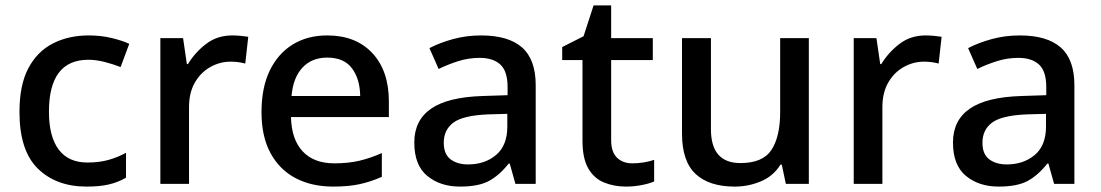

<svg xmlns="http://www.w3.org/2000/svg" viewBox="-20 -680 4073 710"><path d="M300 10Q188 10 120 -56.5Q52 -123 52 -266Q52 -366 85 -428Q118 -490 176 -519.5Q234 -549 308 -549Q353 -549 392.5 -539.5Q432 -530 458 -518L426 -432Q398 -443 366.5 -451Q335 -459 307 -459Q161 -459 161 -267Q161 -175 197 -127Q233 -79 303 -79Q348 -79 382.5 -89Q417 -99 446 -115V-23Q417 -6 383 2Q349 10 300 10Z M839 -549Q853 -549 869.5 -547.5Q886 -546 898 -544L887 -445Q861 -452 833 -452Q793 -452 757.5 -432Q722 -412 700.5 -374.5Q679 -337 679 -284V0H573V-539H657L671 -443H675Q701 -486 742 -517.5Q783 -549 839 -549Z M1190 -549Q1296 -549 1357 -483.5Q1418 -418 1418 -305V-247H1056Q1058 -164 1099.5 -120Q1141 -76 1216 -76Q1268 -76 1308.5 -85.5Q1349 -95 1392 -114V-26Q1351 -8 1310 1Q1269 10 1212 10Q1133 10 1073.5 -21Q1014 -52 980.5 -113.5Q947 -175 947 -265Q947 -356 977.5 -419Q1008 -482 1062.5 -515.5Q1117 -549 1190 -549ZM1190 -467Q1133 -467 1098.5 -430Q1064 -393 1058 -325H1312Q1311 -388 1281.5 -427.5Q1252 -467 1190 -467Z M1759 -549Q1860 -549 1910.5 -504.5Q1961 -460 1961 -365V0H1886L1865 -75H1861Q1826 -31 1787.5 -10.5Q1749 10 1681 10Q1608 10 1560 -29.5Q1512 -69 1512 -153Q1512 -235 1574 -278Q1636 -321 1765 -325L1857 -328V-358Q1857 -417 1830 -441.5Q1803 -466 1754 -466Q1713 -466 1675 -454Q1637 -442 1602 -425L1568 -502Q1606 -522 1655.5 -535.5Q1705 -549 1759 -549ZM1784 -257Q1692 -253 1656.5 -226.5Q1621 -200 1621 -152Q1621 -110 1646 -91Q1671 -72 1711 -72Q1773 -72 1814.5 -107Q1856 -142 1856 -212V-259Z M2318 -76Q2339 -76 2361 -79.5Q2383 -83 2399 -89V-9Q2381 -1 2352.5 4.5Q2324 10 2295 10Q2251 10 2214 -5Q2177 -20 2155.5 -57Q2134 -94 2134 -160V-458H2059V-506L2138 -546L2175 -660H2240V-539H2394V-458H2240V-162Q2240 -118 2261.5 -97Q2283 -76 2318 -76Z M2971 -539V0H2886L2871 -71H2866Q2840 -29 2794 -9.5Q2748 10 2697 10Q2602 10 2552 -37Q2502 -84 2502 -186V-539H2609V-202Q2609 -77 2718 -77Q2801 -77 2833 -126Q2865 -175 2865 -266V-539Z M3403 -549Q3417 -549 3433.5 -547.5Q3450 -546 3462 -544L3451 -445Q3425 -452 3397 -452Q3357 -452 3321.5 -432Q3286 -412 3264.5 -374.5Q3243 -337 3243 -284V0H3137V-539H3221L3235 -443H3239Q3265 -486 3306 -517.5Q3347 -549 3403 -549Z M3751 -549Q3852 -549 3902.5 -504.5Q3953 -460 3953 -365V0H3878L3857 -75H3853Q3818 -31 3779.5 -10.5Q3741 10 3673 10Q3600 10 3552 -29.5Q3504 -69 3504 -153Q3504 -235 3566 -278Q3628 -321 3757 -325L3849 -328V-358Q3849 -417 3822 -441.5Q3795 -466 3746 -466Q3705 -466 3667 -454Q3629 -442 3594 -425L3560 -502Q3598 -522 3647.5 -535.5Q3697 -549 3751 -549ZM3776 -257Q3684 -253 3648.5 -226.5Q3613 -200 3613 -152Q3613 -110 3638 -91Q3663 -72 3703 -72Q3765 -72 3806.5 -107Q3848 -142 3848 -212V-259Z"/></svg>

Font: Noto Sans Medium
Style: Regular
Weight: 500
Designer: Monotype Design Team
Foundry: Monotype Imaging Inc.
Version: Version 2.007